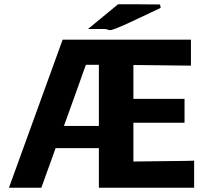

<svg xmlns="http://www.w3.org/2000/svg" viewBox="-20 -881 987 901"><path d="M393 -745 534 -861H615Q634 -861 673 -860.5Q712 -860 731 -860L734 -844L607 -784Q556 -760 530.5 -750Q505 -740 499 -739.5Q493 -739 485.5 -742Q478 -745 469 -745ZM22 0 274 -695H876V-573L606 -576V-417H846V-305H606V-123L853 -126Q860 -126 872 -126.5Q884 -127 891 -127V0H444V-186H241L174 0ZM280 -290H444V-577H383Q373 -550 337.5 -449.5Q302 -349 280 -290Z"/></svg>

Font: Coval
Style: Black
Weight: 1000
Foundry: Context Ltd
Version: Version 001.000